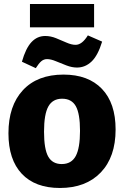

<svg xmlns="http://www.w3.org/2000/svg" viewBox="-20 -922 617 955"><path d="M296 -551Q419 -551 487 -480Q555 -409 555 -278Q555 -141 481 -64Q407 13 278 13Q155 13 88.5 -57.5Q22 -128 22 -259Q22 -396 94 -473.5Q166 -551 296 -551ZM289 -431Q242 -431 220.5 -392.5Q199 -354 199 -267Q199 -180 220 -143Q241 -106 287 -106Q335 -106 356.5 -145.5Q378 -185 378 -271Q378 -357 357 -394Q336 -431 289 -431ZM158 -583 89 -615Q108 -682 136.5 -712.5Q165 -743 205 -743Q232 -743 259 -732Q286 -721 311 -710Q336 -699 356 -699Q388 -699 417 -746L488 -715Q467 -646 435.5 -616Q404 -586 363 -586Q338 -586 310.5 -596.5Q283 -607 258 -617.5Q233 -628 214 -628Q198 -628 185.5 -617.5Q173 -607 158 -583ZM448 -902V-786H129V-902Z"/></svg>

Font: Bitter ExtraBold
Style: Regular
Weight: 800
Designer: Sol Matas, and Bitter project Authors
Foundry: Sol Matas
Version: Version 2.001